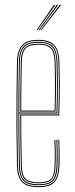

<svg xmlns="http://www.w3.org/2000/svg" viewBox="-20 -770 310 795"><path d="M140.2 5Q88.8 5 70 -17.4Q51.2 -39.8 50.2 -85Q48.5 -173.2 48.1 -242Q47.8 -310.8 48.4 -375Q49 -439.2 50.2 -514Q51.2 -559.5 70.5 -582.2Q89.8 -605 140.2 -605Q184.2 -605 204.2 -584Q224.2 -563 226 -515.8Q227.2 -481.2 227.6 -423.6Q228 -366 225.2 -292H68Q68 -249.2 68.2 -216.1Q68.5 -183 69.1 -152Q69.8 -121 70.2 -85.2Q71 -45.8 85.4 -30.4Q99.8 -15 140.2 -15Q177 -15 190.8 -28.9Q204.5 -42.8 206.2 -85.8Q207 -103.2 206.9 -131Q206.8 -158.8 205.2 -191H209.2Q210.8 -160 210.9 -131.6Q211 -103.2 210.2 -85.8Q208.5 -40.8 193.2 -25.9Q178 -11 140.2 -11Q98 -11 82.5 -27.4Q67 -43.8 66.2 -85.2Q65.2 -133.8 64.6 -182.2Q64 -230.8 64 -296H221.5Q224.2 -376 223.8 -430Q223.2 -484 222 -515.8Q220.2 -565.5 199.2 -583.2Q178.2 -601 140.2 -601Q91.5 -601 73.4 -579.5Q55.2 -558 54.2 -514Q53 -440.2 52.4 -372.9Q51.8 -305.5 52.2 -235.8Q52.8 -166 54.2 -85Q55.2 -40 73.5 -19.5Q91.8 1 140.2 1Q183 1 201.5 -17.1Q220 -35.2 222.2 -85.2Q223 -102 222.9 -131Q222.8 -160 221.2 -191H225.2Q226.5 -162.2 226.9 -133.9Q227.2 -105.5 226.2 -85Q224 -34.8 205 -14.9Q186 5 140.2 5ZM140.2 -3Q93.2 -3 76.2 -22.2Q59.2 -41.5 58.2 -85Q56.8 -164.8 56.2 -234.4Q55.8 -304 56.2 -371.8Q56.8 -439.5 58.2 -514Q59.2 -557.8 76.8 -577.4Q94.2 -597 140.2 -597Q181.2 -597 198.9 -578.1Q216.5 -559.2 218.2 -512.8Q219 -493 219.6 -436.1Q220.2 -379.2 217.5 -300H60Q60 -233.5 60.6 -184Q61.2 -134.5 62.2 -85.2Q63 -41.5 80.1 -24.2Q97.2 -7 140.2 -7Q180.5 -7 196.4 -23.2Q212.2 -39.5 214.2 -85.5Q215 -102.8 214.9 -130.9Q214.8 -159 213.2 -191H217.2Q218.5 -165.8 218.9 -136.2Q219.2 -106.8 218.2 -85.5Q216.2 -37.2 199.1 -20.1Q182 -3 140.2 -3ZM60 -304H213.8Q216.2 -373.5 215.8 -432.2Q215.2 -491 214.2 -512.8Q212.5 -558.2 195.8 -575.6Q179 -593 140.2 -593Q96.5 -593 79.8 -574.6Q63 -556.2 62.2 -513.8Q61.2 -465.5 60.6 -417.1Q60 -368.8 60 -304ZM64 -308Q64 -350.5 64.2 -383.1Q64.5 -415.8 65.1 -446.4Q65.8 -477 66.2 -513.8Q67 -555 82.9 -572Q98.8 -589 140.2 -589Q175.2 -589 191.9 -573.5Q208.5 -558 210.2 -513Q211 -493.5 211.8 -438.6Q212.5 -383.8 209.8 -308ZM68 -312H206Q208.2 -380.8 207.6 -436.6Q207 -492.5 206.2 -513Q204.5 -555.5 189.4 -570.2Q174.2 -585 140.2 -585Q100 -585 85.5 -568.9Q71 -552.8 70.2 -513.8Q69.8 -478.5 69.1 -448.2Q68.5 -418 68.2 -385.9Q68 -353.8 68 -312ZM131.2 -645 203.2 -750H209.2L135.2 -645ZM147.2 -645 227.2 -750H233.2L151.2 -645ZM139.2 -645 215.2 -750H221.2L143.2 -645Z"/></svg>

Font: Big Shoulders Inline Display Thin
Style: Regular
Weight: 100
Designer: Patric King
Foundry: XO Type Co
Version: Version 1.000